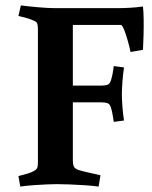

<svg xmlns="http://www.w3.org/2000/svg" viewBox="-20 -680 563 709"><path d="M355 -302H249V-87Q249 -74 252.5 -65.5Q256 -57 271 -52Q280 -49 299.5 -44.5Q319 -40 335 -36.5Q351 -33 351 -33L344.2 9Q323 6 293.5 4Q264 2 235.5 1Q207 0 190.4 0Q175 0 151 1Q127 2 101 4Q75 6 55 9L48 -30Q48 -30 58.5 -32.5Q69 -35 82 -39Q95 -43 104 -47.9Q115 -54 117.5 -60.2Q120 -66.5 120 -79V-573Q120 -586.4 117.5 -593.1Q115 -599.9 104 -604Q94 -609 78 -613.5Q62 -618 48 -621L57 -660Q88 -656 123.5 -653Q159 -650 180 -650H421Q438 -650 462.9 -651.5Q487.8 -653 507.9 -656Q510 -639 510.5 -609Q511 -579 510 -548Q509 -517 508 -496L462 -488Q460 -498.9 454.5 -519.8Q449 -540.7 442 -560.7Q435 -580.7 428 -588H249V-364H355Q367 -364 375.5 -366.5Q384 -369 388 -379Q391 -386 394 -399.5Q397 -413 398.5 -424.5Q400 -436 400 -436L438 -431Q434 -406 432 -377Q430 -347.9 430 -331Q430 -314.7 432 -286.6Q434 -258.5 438 -235L400 -230Q400 -230 398.5 -241Q397 -252 394 -266Q391 -280 388 -287Q384 -297 375.5 -299.5Q367 -302 355 -302Z"/></svg>

Font: Buenard
Style: Regular
Weight: 400
Version: Version 2.000